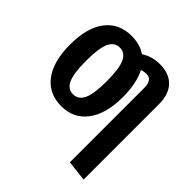

<svg xmlns="http://www.w3.org/2000/svg" viewBox="-197 -701 1076 1076"><g transform="rotate(45 340.5 -163.0)"><path d="M623 -379V217L500 203V-388Q500 -451 453 -451Q434 -451 416 -444Q452 -375 452 -265Q452 -133 396.5 -59Q341 15 243 15Q145 15 89.5 -57.5Q34 -130 34 -265Q34 -399 89.5 -471Q145 -543 244 -543Q312 -543 357 -511Q384 -528 410.5 -535.5Q437 -543 470 -543Q542 -543 582.5 -501Q623 -459 623 -379ZM325 -265Q325 -365 305 -407.5Q285 -450 244 -450Q202 -450 182 -407.5Q162 -365 162 -265Q162 -164 181.5 -121.5Q201 -79 243 -79Q285 -79 305 -121.5Q325 -164 325 -265Z"/></g></svg>

Font: Fira Sans Extra Condensed Medium
Style: Regular
Weight: 500
Width: 1
Designer: Carrois Corporate & Edenspiekermann AG
Foundry: Carrois Corporate GbR & Edenspiekermann AG
Version: Version 4.203